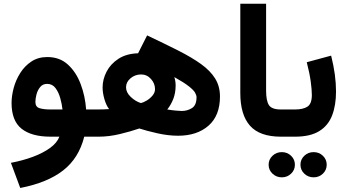

<svg xmlns="http://www.w3.org/2000/svg" viewBox="-20 -709 1803 996"><path d="M225.6 -413.1Q289.6 -413.1 332.3 -374Q375 -335 398.4 -272.9Q421.9 -210.9 426.8 -141.1H462.9V0H417Q389.2 111.3 307.6 175Q226.1 238.8 85 266.1L36.6 135.7Q98.1 124 150.6 104.5Q203.1 85 239.5 58.6Q275.9 32.2 288.1 0H242.2Q143.6 0 91.8 -41.3Q40 -82.5 40 -174.8Q40 -211.4 51 -252.7Q62 -293.9 85 -330.3Q107.9 -366.7 142.8 -389.9Q177.7 -413.1 225.6 -413.1ZM241.7 -141.1H304.2Q301.3 -168.5 292.7 -199.5Q284.2 -230.5 267.8 -252.2Q251.5 -273.9 224.6 -273.9Q201.7 -273.9 188.2 -257.3Q174.8 -240.7 169.2 -218.8Q163.6 -196.8 163.6 -180.2Q163.6 -154.3 185.3 -147.7Q207 -141.1 241.7 -141.1Z M702.6 -42.5Q658.7 -27.3 602.3 -13.7Q545.9 0 492.2 0H444.8V-141.1H485.8Q502 -141.1 516.4 -141.6Q530.8 -142.1 545.9 -143.1Q530.8 -162.6 521.5 -195.1Q512.2 -227.5 512.2 -255.4Q512.2 -296.9 532.7 -336.9Q553.2 -377 594.2 -403.8Q635.3 -430.7 696.3 -432.6L743.2 -525.4Q834 -482.4 904.5 -446.8Q975.1 -411.1 1023.2 -376.5Q1071.3 -341.8 1096.2 -301.5Q1121.1 -261.2 1121.1 -208.5Q1121.1 -108.9 1061.5 -56.9Q1002 -4.9 903.8 -4.9Q852.5 -4.9 796.4 -17.6Q740.2 -30.3 702.6 -42.5ZM633.8 -256.3Q633.8 -229.5 658.2 -206.3Q682.6 -183.1 710.9 -174.3Q724.1 -177.2 741.5 -187.7Q758.8 -198.2 771.5 -213.6Q784.2 -229 784.2 -246.6Q784.2 -275.9 763.2 -299.3Q742.2 -322.8 711.9 -322.8Q680.7 -322.8 657.2 -303Q633.8 -283.2 633.8 -256.3ZM847.7 -141.1Q870.6 -137.2 892.1 -135.3Q913.6 -133.3 922.9 -133.3Q951.7 -133.3 975.6 -148.2Q999.5 -163.1 999.5 -204.6Q999.5 -214.8 991.9 -228.3Q984.4 -241.7 959.7 -261.2Q935.1 -280.8 884.3 -309.1Q891.1 -288.1 891.1 -265.6Q891.1 -227.5 879.2 -196.5Q867.2 -165.5 847.7 -141.1Z M1226.6 -689.5H1360.4V-238.3Q1360.4 -186.5 1375 -163.8Q1389.6 -141.1 1437 -141.1H1448.7V0H1437Q1327.6 0 1277.1 -56.6Q1226.6 -113.3 1226.6 -226.6Z M1510.7 0H1428.7V-141.1H1509.8Q1552.7 -141.1 1575.2 -156Q1597.7 -170.9 1597.7 -216.3Q1597.7 -243.7 1591.8 -286.9Q1585.9 -330.1 1571.3 -386.2L1697.8 -420.4Q1710.4 -370.1 1716.8 -323.7Q1723.1 -277.3 1723.1 -233.9Q1723.1 -163.1 1702.9 -110.4Q1682.6 -57.6 1636 -28.8Q1589.4 0 1510.7 0ZM1538.6 145.5Q1538.6 118.2 1558.6 99.1Q1578.6 80.1 1606.9 80.1Q1635.3 80.1 1655 99.1Q1674.8 118.2 1674.8 145.5Q1674.8 172.9 1655 191.9Q1635.3 210.9 1606.9 210.9Q1578.6 210.9 1558.6 191.9Q1538.6 172.9 1538.6 145.5ZM1373.5 145.5Q1373.5 118.2 1393.6 99.1Q1413.6 80.1 1441.9 80.1Q1470.2 80.1 1490 99.1Q1509.8 118.2 1509.8 145.5Q1509.8 172.9 1490 191.9Q1470.2 210.9 1441.9 210.9Q1413.6 210.9 1393.6 191.9Q1373.5 172.9 1373.5 145.5Z"/></svg>

Font: Vazirmatn RD ExtraBold
Style: Regular
Weight: 800
Designer: Saber Rastikerdar
Foundry: Saber Rastikerdar
Version: Version 32.102